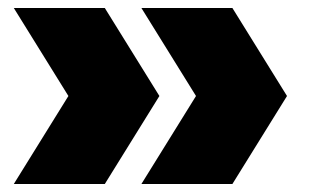

<svg xmlns="http://www.w3.org/2000/svg" viewBox="-20 -525 772 480"><path d="M14.5 -65 151 -285 14.5 -505H242L378.5 -285L242 -65ZM333.5 -65 470 -285 333.5 -505H561L697.5 -285L561 -65Z"/></svg>

Font: Encode Sans SC SemiExpanded Black
Style: Regular
Weight: 900
Width: 6
Designer: Multiple Designers
Foundry: Impallari Type
Version: Version 3.002